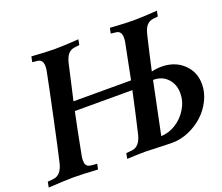

<svg xmlns="http://www.w3.org/2000/svg" viewBox="-135 -913 1266 1093"><g transform="rotate(-20 498.5 -366.0)"><path d="M461.4 1 467.8 -31.7 503.9 -35.2Q551.3 -41 567.4 -109.4Q593.3 -218.8 623 -356.9H274.4Q255.9 -271 224.1 -105Q221.2 -90.8 221.2 -78.1Q221.2 -71.3 222.2 -65.7Q223.1 -60.1 223.9 -55.9Q224.6 -51.8 228 -48.3Q231.4 -44.9 232.9 -42.7Q234.4 -40.5 239.7 -38.8Q245.1 -37.1 247.1 -36.1Q249 -35.2 256.8 -34.4Q264.6 -33.7 266.8 -33.4Q269 -33.2 278.8 -32.5Q288.6 -31.7 291.5 -31.7L284.7 1Q189.9 -4.9 138.2 -4.9Q89.4 -4.9 -14.2 1.5L-7.8 -31.7L28.3 -35.2Q75.7 -41 91.8 -109.4Q110.4 -189 148.4 -367.9Q186.5 -546.9 202.1 -627.4Q204.6 -640.6 204.6 -653.8Q204.6 -694.3 172.9 -697.8L141.6 -701.2L148.4 -733.9Q241.7 -727.5 287.6 -727.5Q337.9 -727.5 433.1 -733.9L426.8 -701.2L397.5 -697.8Q372.6 -694.8 357.7 -677.2Q342.8 -659.7 334 -623Q327.1 -589.4 311.3 -522Q295.4 -454.6 286.1 -411.6H634.8Q646.5 -467.3 677.7 -627.4Q680.2 -640.6 680.2 -653.8Q680.2 -694.3 648.4 -697.8L617.2 -701.2L624 -733.9Q717.3 -727.5 763.2 -727.5Q813.5 -727.5 908.7 -733.9L902.3 -701.2L873 -697.8Q848.6 -694.8 833.5 -677.2Q818.4 -659.7 810.1 -623V-623.5Q780.8 -500 763.2 -418.5Q793.5 -425.8 822.8 -425.8Q903.8 -425.8 955.6 -377Q1007.3 -328.1 1007.3 -253.9Q1007.3 -204.1 983.6 -156.5Q960 -108.9 922.1 -74.5Q884.3 -40 835 -18.8Q785.6 2.4 735.8 2.4Q688.5 2.4 643.6 0Q598.6 -2.4 574.2 -2.4Q523.9 -2.4 461.4 1ZM756.3 -371.1H753.4Q752.9 -370.1 752.4 -367.9Q752 -365.7 752 -364.7Q734.4 -281.7 688 -54.7Q733.9 -55.7 776.9 -82.3Q819.8 -108.9 846.7 -153.6Q873.5 -198.2 873.5 -247.6Q873.5 -301.3 840.8 -336.2Q808.1 -371.1 756.3 -371.1Z"/></g></svg>

Font: Flanker
Style: Bold Italic
Weight: 700
Italic angle: -12°
Designer: Flanker
Version: Version 2.000